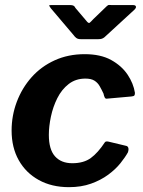

<svg xmlns="http://www.w3.org/2000/svg" viewBox="-20 -764 591 794"><path d="M330 -540Q396 -540 439.5 -516Q483 -492 507.5 -455.5Q532 -419 538 -380Q538 -372 535.5 -369Q533 -366 523 -365L422 -356Q416 -355 413 -361Q410 -367 408 -377Q400 -394 392 -408Q384 -422 370.5 -430.5Q357 -439 333 -439Q293 -439 264 -416.5Q235 -394 217 -358Q199 -322 190.5 -281.5Q182 -241 182 -206Q182 -146 207.5 -117.5Q233 -89 279 -89Q326 -89 355.5 -110.5Q385 -132 414 -176Q418 -181 430 -178L501 -161Q508 -160 510.5 -153Q513 -146 509 -134Q498 -114 478 -89Q458 -64 427.5 -41.5Q397 -19 356.5 -4.5Q316 10 265 10Q194 10 140.5 -19.5Q87 -49 57.5 -101.5Q28 -154 28 -224Q28 -286 49.5 -343Q71 -400 110.5 -444.5Q150 -489 206 -514.5Q262 -540 330 -540ZM421 -738Q427 -744 431.5 -743.5Q436 -743 444 -743H530Q540 -743 542 -737.5Q544 -732 536 -724L412 -610Q407 -606 401.5 -604Q396 -602 387 -602H314Q302 -602 295.5 -607Q289 -612 285 -618L190 -730Q185 -737 183.5 -740Q182 -743 190 -743H271Q279 -743 284 -740.5Q289 -738 292 -731L337 -678Q346 -666 351 -670Q356 -674 366 -685Z"/></svg>

Font: Libre Franklin
Style: Bold Italic
Weight: 700
Italic angle: -8°
Designer: Pablo Impallari, Rodrigo Fuenzalida, Nhung Nguyen
Foundry: Impallari Type
Version: Version 3.000